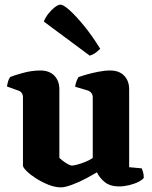

<svg xmlns="http://www.w3.org/2000/svg" viewBox="-20 -804 657 828"><path d="M243 4Q217 4 188.5 -7.5Q160 -19 135 -35Q110 -51 94.5 -66.5Q79 -82 79 -90V-385Q79 -395 74 -402.5Q69 -410 60 -413L10 -431Q12 -443 15 -453.5Q18 -464 24 -472Q41 -479 79 -489.5Q117 -500 154 -500Q193 -500 214.5 -477.5Q236 -455 236 -419V-123Q241 -118 251.5 -110Q262 -102 273 -96Q284 -90 291 -90Q298 -90 314.5 -94.5Q331 -99 349.5 -106.5Q368 -114 380 -123V-385Q380 -394 375 -401.5Q370 -409 361 -413L304 -430Q306 -445 311 -456.5Q316 -468 319 -472Q330 -476 353 -482.5Q376 -489 403.5 -494.5Q431 -500 455 -500Q494 -500 515.5 -477.5Q537 -455 537 -419V-83L591 -78Q594 -72 597 -61.5Q600 -51 600 -37Q595 -29 577.5 -20Q560 -11 537 -5.5Q514 0 494 0Q455 0 432 -18.5Q409 -37 398 -61Q380 -50 350 -34Q320 -18 290 -7Q260 4 243 4ZM367 -564 169 -711Q176 -729 189 -745.5Q202 -762 216.5 -773Q231 -784 241 -784Q253 -784 279.5 -760.5Q306 -737 341 -694.5Q376 -652 412 -594Q407 -588 395 -578.5Q383 -569 367 -564Z"/></svg>

Font: Texturina 12pt ExtraBold
Style: Regular
Weight: 800
Designer: Guillermo Torres Carreño
Foundry: Omnibus-Type
Version: Version 1.002